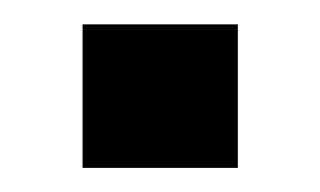

<svg xmlns="http://www.w3.org/2000/svg" viewBox="-20 -533 267 160"><path d="M178.2 -512.7V-393.1H48.8V-512.7Z"/></svg>

Font: Voltera
Style: Bold
Weight: 700
Designer: Bernd Montag
Version: Version 1.301